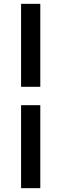

<svg xmlns="http://www.w3.org/2000/svg" viewBox="-20 -770 320 1000"><path d="M189.9 -222.2V210H89.8V-222.2ZM189.9 -750V-317.9H89.8V-750Z"/></svg>

Font: Aldrich
Style: Regular
Weight: 400
Designer: Matthew Desmond
Foundry: Matthew Desmond
Version: Version 1.001 2011